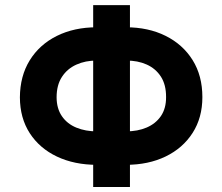

<svg xmlns="http://www.w3.org/2000/svg" viewBox="-20 -748 889 768"><path d="M483.6 -88.7H368Q277.6 -88.7 208 -121.6Q138.3 -154.6 99 -215.3Q59.8 -276.1 59.6 -358.6Q60.1 -444 99.1 -507Q138.1 -569.9 207.5 -604.4Q277 -638.9 367.2 -638.9H483.4Q573.5 -638.9 642.3 -604.6Q711.1 -570.4 750.3 -507.9Q789.5 -445.3 789.5 -359.6Q789.5 -277.4 750.5 -216.5Q711.5 -155.5 642.6 -122.1Q573.6 -88.7 483.6 -88.7ZM368 -222.5H484.2Q530.7 -222.5 566.7 -237.9Q602.8 -253.3 623.7 -283.8Q644.5 -314.4 644.3 -359.6Q644.5 -409.1 623.6 -441.5Q602.7 -473.8 566.7 -489.9Q530.7 -506 484.8 -505.7H367.2Q321.7 -506 285.2 -489.4Q248.7 -472.9 227.6 -440.2Q206.4 -407.6 206.4 -358.6Q206.7 -313.4 227.8 -283Q248.8 -252.5 285.4 -237.5Q321.9 -222.5 368 -222.5ZM499.8 -727.5V0H352.7V-727.5Z"/></svg>

Font: Inter
Style: Regular
Weight: 400
Designer: Rasmus Andersson
Foundry: rsms
Version: Version 4.000;git-8c9346024